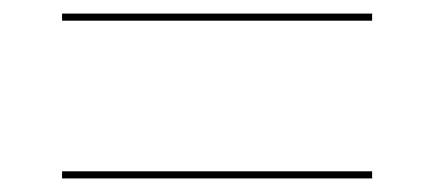

<svg xmlns="http://www.w3.org/2000/svg" viewBox="-20 -502 640 283"><path d="M528.5 -482V-471.5H71.5V-482ZM528.5 -249.5V-239H71.5V-249.5Z"/></svg>

Font: Hepta Slab ExtraLight Thin
Style: Regular
Weight: 250
Version: Version 1.102